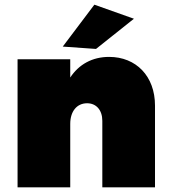

<svg xmlns="http://www.w3.org/2000/svg" viewBox="-20 -800 722 820"><path d="M552 -720 383 -780 248 -601 390 -591ZM446 -557C374 -557 317 -525 280 -469V-547H55V0H280V-271C280 -324 308 -359 352 -359C391 -359 417 -330 417 -284V0H642V-349C642 -475 561 -557 446 -557Z"/></svg>

Font: Montserrat arm Black
Style: Regular
Weight: 900
Designer: Julieta Ulanovsky
Foundry: Julieta Ulanovsky
Version: Version 6.000;PS 006.000;hotconv 1.0.88;makeotf.lib2.5.64775